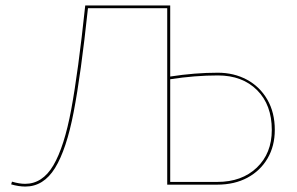

<svg xmlns="http://www.w3.org/2000/svg" viewBox="-20 -678 1090 705"><path d="M989 -201Q989 -142 962.5 -96.5Q936 -51 888.5 -25.5Q841 0 778 0H594V-648H303Q277 -404 250.5 -266.5Q224 -129 182 -61Q140 7 73 7Q49 7 21 -1L24 -11Q51 -3 72 -3Q136 -3 176 -71Q216 -139 241.5 -276Q267 -413 293 -658H605V-397Q695 -411 780 -411Q839 -411 886.5 -385.5Q934 -360 961.5 -312.5Q989 -265 989 -201ZM978 -201Q978 -293 924 -347Q870 -401 780 -401Q695 -401 605 -387V-10H778Q868 -10 923 -62.5Q978 -115 978 -201Z"/></svg>

Font: Ysabeau Hairline
Style: Regular
Weight: 100
Designer: Christian Thalmann (Catharsis Fonts)
Version: Version 0.003